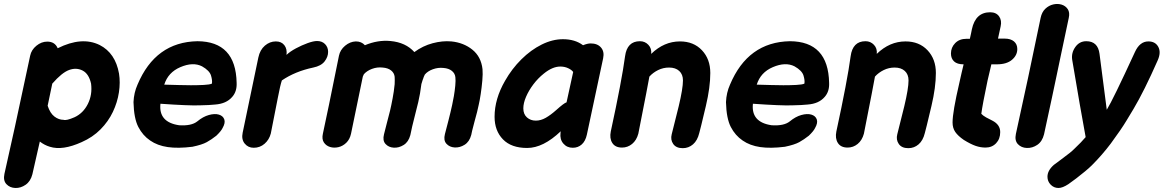

<svg xmlns="http://www.w3.org/2000/svg" viewBox="-50 -735 5788 955"><path d="M111 132Q131 46 148 -31Q171 -13 198 -5Q261 15 356 -28Q411 -52 450 -91.5Q489 -131 511.5 -178.5Q534 -226 541.5 -275.5Q549 -325 542 -369Q524 -471 446 -511Q357 -555 237 -495Q223 -528 185 -528Q156 -528 131 -507.5Q106 -487 100 -458Q12 -43 -28 130Q-35 163 -18 181Q-1 199 26 200Q53 201 77.5 184Q102 167 111 132ZM266 -139Q242 -139 220.5 -155.5Q199 -172 187 -209L210 -319Q258 -374 294 -387Q330 -400 361 -384Q392 -368 403 -319Q410 -264 387 -218Q364 -172 321 -152Q280 -134 266 -139Z M907 -5Q955 -15 978.5 -28Q1002 -41 1026 -60Q1050 -83 1057 -98Q1072 -124 1065.5 -141.5Q1059 -159 1038.5 -165Q1018 -171 989 -163Q960 -155 931 -131Q902 -108 841 -112Q738 -127 748 -219Q890 -209 942 -211Q994 -212 1020 -215Q1076 -219 1105 -253Q1129 -280 1127 -323Q1123 -529 932 -530Q723 -526 634 -314Q616 -274 614 -227Q616 -146 638 -103.5Q660 -61 697 -36Q733 -11 784 -3.5Q835 4 907 -5ZM767 -314Q786 -375 847 -401Q910 -428 955 -405Q992 -384 999.5 -359.5Q1007 -335 1004 -319Q993 -314 963.5 -312.5Q934 -311 899.5 -311Q865 -311 840 -312Q802 -313 767 -314Z M1212 0Q1243 0 1266 -20Q1289 -40 1297 -71L1332 -249Q1344 -312 1352 -335Q1418 -380 1508 -399Q1547 -407 1564.5 -429.5Q1582 -452 1582 -477Q1582 -500 1567 -515.5Q1552 -531 1527 -531Q1509 -531 1480 -520.5Q1451 -510 1422 -494.5Q1393 -479 1375 -462Q1379 -491 1364.5 -510Q1350 -529 1322 -529Q1292 -529 1267.5 -508Q1243 -487 1235 -449L1157 -75Q1150 -42 1167 -21Q1184 0 1212 0Z M1991 -63Q2000 -108 2010.5 -147.5Q2021 -187 2030.5 -227.5Q2040 -268 2046 -317Q2048 -324 2051 -333Q2052 -335 2052 -336.5Q2052 -338 2053 -339L2056 -347Q2057 -349 2057 -350.5Q2057 -352 2058 -353Q2061 -361 2063 -364Q2077 -381 2103 -390.5Q2129 -400 2156 -397Q2182 -395 2197.5 -382.5Q2213 -370 2215 -351Q2217 -335 2214.5 -309Q2212 -283 2207.5 -256.5Q2203 -230 2199 -213Q2191 -176 2180.5 -135.5Q2170 -95 2163 -68Q2155 -37 2170.5 -20Q2186 -3 2211.5 -1.5Q2237 0 2261 -15Q2285 -30 2294 -64Q2294 -66 2298.5 -85Q2303 -104 2310 -129.5Q2317 -155 2323 -178Q2329 -201 2331 -213Q2336 -234 2341 -267Q2346 -300 2349 -334Q2352 -368 2350 -391Q2343 -453 2299.5 -488Q2256 -523 2195 -529Q2151 -533 2102 -520Q2053 -507 2011 -476Q1968 -524 1892 -531Q1829 -537 1765 -510Q1748 -529 1720 -529Q1691 -528 1666.5 -507.5Q1642 -487 1636 -458Q1577 -165 1556 -70Q1550 -43 1561 -26.5Q1572 -10 1591.5 -4Q1611 2 1633 -3Q1655 -8 1672.5 -25Q1690 -42 1696 -70Q1717 -169 1754 -351L1755 -355Q1759 -363 1760 -366Q1775 -383 1800.5 -392.5Q1826 -402 1853 -399Q1880 -397 1895.5 -384.5Q1911 -372 1913 -353Q1914 -337 1913 -316Q1912 -312 1912 -308Q1910 -284 1903 -246.5Q1896 -209 1890 -184L1875 -126Q1864 -84 1860 -67Q1852 -36 1867.5 -19Q1883 -2 1908.5 -0.5Q1934 1 1958 -14Q1982 -29 1991 -63Z M2572 1Q2652 1 2739 -82L2738 -74Q2734 -42 2752 -21Q2770 0 2799 0Q2825 0 2843.5 -16.5Q2862 -33 2869 -65L2950 -445Q2957 -478 2939.5 -498.5Q2922 -519 2888 -519Q2872 -519 2850 -510Q2810 -540 2750 -540Q2698 -540 2644.5 -513.5Q2591 -487 2543.5 -440Q2496 -393 2462 -333Q2410 -243 2410 -154Q2410 -85 2451.5 -42Q2493 1 2572 1ZM2615 -135Q2589 -135 2571 -151Q2553 -167 2553 -196Q2553 -222 2566.5 -253.5Q2580 -285 2603 -315.5Q2626 -346 2655 -369Q2698 -404 2737 -404Q2758 -404 2775.5 -396Q2793 -388 2801 -377L2768 -226Q2756 -223 2716 -187Q2689 -163 2664.5 -149Q2640 -135 2615 -135Z M3346 2Q3375 2 3397 -17Q3419 -36 3428 -73L3438 -112Q3459 -200 3461 -208Q3483 -301 3483 -372Q3483 -441 3441.5 -485Q3400 -529 3332 -529Q3253 -529 3189 -467Q3192 -494 3175 -512Q3158 -530 3133 -530Q3069 -530 3059 -455Q3043 -335 2988 -81Q2981 -47 2995.5 -24Q3010 -1 3044 -1Q3072 -1 3094 -19Q3116 -37 3125 -70Q3127 -80 3164 -269L3180 -354Q3198 -374 3223.5 -386.5Q3249 -399 3278 -399Q3310 -399 3328.5 -382Q3347 -365 3347 -335Q3347 -295 3326 -207Q3322 -189 3306 -127L3291 -67Q3284 -40 3298.5 -19Q3313 2 3346 2Z M3854 -5Q3902 -15 3925.5 -28Q3949 -41 3973 -60Q3997 -83 4004 -98Q4019 -124 4012.5 -141.5Q4006 -159 3985.5 -165Q3965 -171 3936 -163Q3907 -155 3878 -131Q3849 -108 3788 -112Q3685 -127 3695 -219Q3837 -209 3889 -211Q3941 -212 3967 -215Q4023 -219 4052 -253Q4076 -280 4074 -323Q4070 -529 3879 -530Q3670 -526 3581 -314Q3563 -274 3561 -227Q3563 -146 3585 -103.5Q3607 -61 3644 -36Q3680 -11 3731 -3.5Q3782 4 3854 -5ZM3714 -314Q3733 -375 3794 -401Q3857 -428 3902 -405Q3939 -384 3946.5 -359.5Q3954 -335 3951 -319Q3940 -314 3910.5 -312.5Q3881 -311 3846.5 -311Q3812 -311 3787 -312Q3749 -313 3714 -314Z M4468 2Q4497 2 4519 -17Q4541 -36 4550 -73L4560 -112Q4581 -200 4583 -208Q4605 -301 4605 -372Q4605 -441 4563.5 -485Q4522 -529 4454 -529Q4375 -529 4311 -467Q4314 -494 4297 -512Q4280 -530 4255 -530Q4191 -530 4181 -455Q4165 -335 4110 -81Q4103 -47 4117.5 -24Q4132 -1 4166 -1Q4194 -1 4216 -19Q4238 -37 4247 -70Q4249 -80 4286 -269L4302 -354Q4320 -374 4345.5 -386.5Q4371 -399 4400 -399Q4432 -399 4450.5 -382Q4469 -365 4469 -335Q4469 -295 4448 -207Q4444 -189 4428 -127L4413 -67Q4406 -40 4420.5 -19Q4435 2 4468 2Z M4744 -39Q4778 -18 4802.5 -9.5Q4827 -1 4852 -1Q4884 -1 4904.5 -22.5Q4925 -44 4925 -78Q4925 -115 4886 -135Q4871 -142 4855 -151Q4839 -160 4831 -169Q4837 -215 4862 -334L4881 -415H4908Q4957 -415 4983.5 -437.5Q5010 -460 5010 -491Q5010 -515 4993.5 -529Q4977 -543 4947 -543H4914L4927 -603Q4934 -633 4919.5 -653.5Q4905 -674 4875 -674Q4802 -674 4784 -589L4780 -569L4774 -542H4757Q4722 -542 4701 -520.5Q4680 -499 4680 -469Q4680 -444 4695.5 -429.5Q4711 -415 4743 -415Q4738 -396 4733 -373L4722 -324Q4688 -178 4688 -126Q4688 -98 4701.5 -78.5Q4715 -59 4744 -39Z M5143 -67Q5150 -100 5160.5 -148Q5171 -196 5182.5 -250Q5194 -304 5205 -356.5Q5216 -409 5225 -452Q5249 -566 5266 -646Q5272 -673 5261 -689.5Q5250 -706 5230.5 -712Q5211 -718 5189 -713Q5167 -708 5149.5 -691.5Q5132 -675 5126 -646L5064 -350Q5045 -260 5003 -69Q4996 -36 5013 -18Q5030 0 5057.5 1Q5085 2 5109.5 -14.5Q5134 -31 5143 -67Z M5264 181Q5280 170 5303 152.5Q5326 135 5347.5 117Q5369 99 5381 87Q5432 36 5475 -21Q5528 -93 5553 -135L5588 -193Q5641 -282 5708 -434Q5726 -474 5711.5 -501.5Q5697 -529 5662 -529Q5619 -529 5595 -476Q5485 -237 5455 -189L5419 -467Q5411 -530 5353 -530Q5319 -530 5298.5 -501Q5278 -472 5283 -438Q5324 -193 5350 -53Q5329 -28 5294 5Q5279 21 5227 59L5192 85Q5160 113 5160 144Q5160 167 5176 183.5Q5192 200 5215 200Q5235 200 5264 181Z"/></svg>

Font: Balsamiq Sans
Style: Bold Italic
Weight: 700
Italic angle: -12°
Designer: Michael Angeles
Foundry: Balsamiq SRL
Version: Version 1.020; ttfautohint (v1.8.4.7-5d5b);gftools[0.9.26]